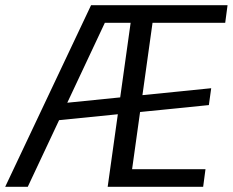

<svg xmlns="http://www.w3.org/2000/svg" viewBox="-50 -720 897 740"><path d="M301 -700H386L57 0H-30ZM169 -320 764 -380 755 -315 159 -255ZM463 -700H827L818 -632H521L545 -683L452 -17L441 -68H742L733 0H365ZM530 -700 521 -632H343L353 -700Z"/></svg>

Font: Pathway Extreme SemiCondensed
Style: Italic
Weight: 400
Width: 4
Italic angle: -8°
Version: Version 1.001;gftools[0.9.26]